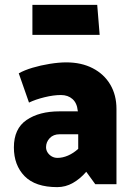

<svg xmlns="http://www.w3.org/2000/svg" viewBox="-20 -756 546 788"><path d="M169 -152Q169 -173 184 -189Q199 -205 225 -205H301V-145Q281 -127 259 -117.5Q237 -108 216 -108Q203 -108 192.5 -114Q182 -120 175.5 -130Q169 -140 169 -152ZM99 -335Q126 -348 163 -357Q200 -366 230 -366Q259 -366 277.5 -349.5Q296 -333 299 -302L300 -299H224Q141 -299 89 -263.5Q37 -228 37 -151Q37 -78 81 -33Q125 12 215 12Q249 12 279 -5Q309 -22 334 -51L371 0H458V-309Q458 -366 432.5 -409Q407 -452 360.5 -476Q314 -500 252 -500Q222 -500 184.5 -494Q147 -488 113.5 -478Q80 -468 57 -455ZM113 -613H389L379 -736H113Z"/></svg>

Font: Catamaran ExtraBold
Style: Regular
Weight: 800
Designer: Pria Ravichandran
Version: Version 2.000